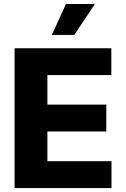

<svg xmlns="http://www.w3.org/2000/svg" viewBox="-20 -951 636 971"><path d="M53.7 -707H543V-571.3H219.7V-421.9H517.6V-286.1H219.7V-135.7H543.9V0H53.7ZM313.5 -930.7H460L355.5 -774.4H242.2Z"/></svg>

Font: Pretendard GOV ExtraBold
Style: Regular
Weight: 800
Designer: Base glyphs from Inter by Rasmus Andersson; Hangeul glyphs from Noto Sans CJK(Source Han Sans) by Jang Soo-young and Kan
Foundry: Kil Hyung-jin
Version: Version 1.309